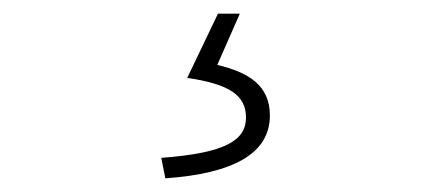

<svg xmlns="http://www.w3.org/2000/svg" viewBox="-20 -22 626 281"><path d="M222 239C321 232 375 203 375 147C375 103 344 84 298 73L331 -2H299L254 92C315 101 340 117 340 150C340 183 311 202 216 209Z"/></svg>

Font: Noto Sans CJK HK Thin
Style: Regular
Weight: 100
Designer: Ryoko NISHIZUKA 西塚涼子 (kana, bopomofo & ideographs); Paul D. Hunt (Latin, Greek & Cyrillic); Sandoll Communications 산돌커뮤니
Foundry: Adobe
Version: Version 2.004;hotconv 1.0.118;makeotfexe 2.5.65603